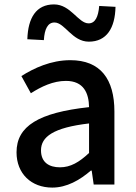

<svg xmlns="http://www.w3.org/2000/svg" viewBox="-20 -837 615 871"><path d="M217 14C283 14 342 -20 392 -63H396L405 0H499V-331C499 -478 436 -564 299 -564C211 -564 134 -528 77 -492L120 -414C167 -444 221 -470 279 -470C360 -470 383 -414 384 -351C155 -326 55 -265 55 -146C55 -49 122 14 217 14ZM252 -78C203 -78 166 -100 166 -155C166 -216 221 -258 384 -277V-143C339 -101 300 -78 252 -78ZM383 -648C464 -648 502 -710 504 -806L430 -810C426 -761 412 -731 382 -731C335 -731 301 -817 225 -817C144 -817 107 -756 104 -659L179 -655C182 -706 197 -735 227 -735C274 -735 307 -648 383 -648Z"/></svg>

Font: Noto Sans JP Medium
Style: Regular
Weight: 500
Designer: Ryoko NISHIZUKA 西塚涼子 (kana, bopomofo & ideographs); Paul D. Hunt (Latin, Greek & Cyrillic); Sandoll Communications 산돌커뮤니
Foundry: Adobe
Version: Version 2.004;hotconv 1.0.118;makeotfexe 2.5.65603